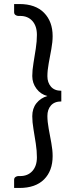

<svg xmlns="http://www.w3.org/2000/svg" viewBox="-20 -787 377 952"><path d="M76 -767Q156 -767 198.5 -723.5Q241 -680 241 -608Q241 -579 234.5 -543.5Q228 -508 221.5 -473Q215 -438 215 -409Q215 -378 232.5 -357.5Q250 -337 284 -337V-284Q250 -284 232.5 -264Q215 -244 215 -212Q215 -184 221.5 -148.5Q228 -113 234.5 -78Q241 -43 241 -13Q241 60 198.5 102.5Q156 145 76 145H50V105Q50 95 57 90.5Q64 86 70 86H80Q118 86 140.5 61Q163 36 163 -7Q163 -39 157.5 -75Q152 -111 146 -146.5Q140 -182 140 -211Q140 -249 160.5 -275Q181 -301 215 -311Q182 -319 161 -347Q140 -375 140 -410Q140 -439 146 -474.5Q152 -510 157.5 -546.5Q163 -583 163 -614Q163 -658 140.5 -683Q118 -708 80 -708H70Q64 -708 57 -712.5Q50 -717 50 -727V-767Z"/></svg>

Font: Aleo
Style: Regular
Weight: 400
Designer: Alessio Laiso
Foundry: Alessio Laiso
Version: Version 2.001; ttfautohint (v1.8.4.7-5d5b);gftools[0.9.29]